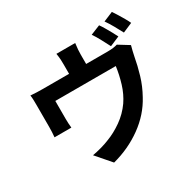

<svg xmlns="http://www.w3.org/2000/svg" viewBox="-194 -1080 1388 1364"><g transform="rotate(-30 500.0 -397.5)"><path d="M760 -828Q773 -810 787.5 -785Q802 -760 816 -735Q830 -710 839 -691L759 -657Q743 -688 722 -727.5Q701 -767 681 -796ZM886 -865Q899 -846 914.5 -821Q930 -796 944 -771.5Q958 -747 966 -729L887 -695Q871 -726 849 -765Q827 -804 807 -832ZM550 -804Q546 -772 544.5 -753Q543 -734 543 -712V-636H717Q748 -636 767.5 -639Q787 -642 800 -646L886 -593Q881 -577 875.5 -552.5Q870 -528 867 -514Q854 -442 832.5 -370Q811 -298 773 -230Q714 -120 606.5 -42.5Q499 35 365 70L261 -50Q295 -56 333.5 -66.5Q372 -77 403 -90Q465 -113 526 -156Q587 -199 630 -260Q668 -316 688.5 -383.5Q709 -451 718 -518H222V-371Q222 -355 223 -333.5Q224 -312 226 -297H88Q90 -316 91 -338.5Q92 -361 92 -381V-554Q92 -571 91.5 -597Q91 -623 88 -640Q114 -638 138 -637Q162 -636 190 -636H403V-712Q403 -734 402 -753Q401 -772 396 -804Z"/></g></svg>

Font: Chiron Sans HK TT
Style: Bold
Weight: 700
Designer: Ryoko NISHIZUKA 西塚涼子 (kana, bopomofo & ideographs); Paul D. Hunt (Latin, Greek & Cyrillic); Sandoll Communications 산돌커뮤니
Foundry: Adobe
Version: Version 2.022;hotconv 1.0.109;makeotfexe 2.5.65596